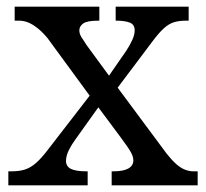

<svg xmlns="http://www.w3.org/2000/svg" viewBox="-20 -556 618 576"><path d="M5 0V-42H14Q38 -42 55 -47.5Q72 -53 88 -67Q104 -81 123 -106L249 -269L123 -441Q109 -458 94.5 -470Q80 -482 66 -488Q52 -494 37 -494H24V-536H278V-494H275Q241 -494 229.5 -485.5Q218 -477 218 -465Q218 -455 224 -445Q230 -435 241 -419L307 -329L359 -404Q370 -421 377 -436.5Q384 -452 384 -465Q384 -483 368.5 -488.5Q353 -494 330 -494H327V-536H546V-494H537Q518 -494 502.5 -489.5Q487 -485 471.5 -471Q456 -457 436 -430L333 -293L480 -95Q495 -76 508.5 -64Q522 -52 535 -47Q548 -42 560 -42H573V0H315V-42H320Q350 -42 365 -50.5Q380 -59 380 -75Q380 -86 372.5 -99.5Q365 -113 342 -144L275 -234L205 -136Q196 -124 187 -106.5Q178 -89 178 -73Q178 -57 192.5 -49.5Q207 -42 240 -42H243V0Z"/></svg>

Font: Noto Serif Tamil
Style: Regular
Weight: 400
Designer: Indian Type Foundry, Tom Grace, and the Monotype Design Team
Foundry: Monotype Imaging Inc.
Version: Version 2.003